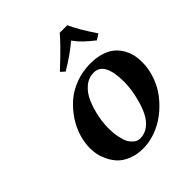

<svg xmlns="http://www.w3.org/2000/svg" viewBox="-183 -764 892 892"><g transform="rotate(-45 263.5 -317.5)"><path d="M271 -33.2Q300.3 -33.2 324.5 -52Q348.6 -70.8 362.5 -98.6Q376.5 -126.5 386 -160.6Q395.5 -194.8 399.2 -222.4Q402.8 -250 402.8 -272Q402.8 -402.8 333 -402.8Q298.3 -402.8 271.2 -379.6Q244.1 -356.4 229 -320.1Q213.9 -283.7 206.1 -245.8Q198.2 -208 198.2 -172.9Q198.2 -137.7 203.9 -111.1Q209.5 -84.5 217.3 -70.3Q225.1 -56.2 235.6 -47.1Q246.1 -38.1 254.4 -35.6Q262.7 -33.2 271 -33.2ZM71.8 -165Q71.8 -201.7 83.3 -240.2Q94.7 -278.8 118.7 -315.2Q142.6 -351.6 175.3 -380.4Q208 -409.2 253.9 -426.5Q299.8 -443.8 352.1 -443.8Q392.1 -443.8 423.3 -433.6Q454.6 -423.3 473.6 -406.7Q492.7 -390.1 505.1 -367.9Q517.6 -345.7 522.2 -324Q526.9 -302.2 526.9 -278.8Q526.9 -232.9 511 -188.5Q495.1 -144 467.3 -108.9Q439.5 -73.7 404.1 -46.6Q368.7 -19.5 327.6 -4.9Q286.6 9.8 246.1 9.8Q205.6 9.8 173.3 -3.4Q141.1 -16.6 122.6 -35.9Q104 -55.2 92 -80.1Q80.1 -105 75.9 -125.7Q71.8 -146.5 71.8 -165ZM401.9 -645Q421.4 -598.6 477.1 -516.1L449.2 -498Q419.4 -521.5 400.6 -539.3Q381.8 -557.1 363.8 -582Q314 -539.6 244.1 -498L224.1 -516.1Q316.4 -602.1 352.1 -645Z"/></g></svg>

Font: Linux Libertine
Style: Bold Italic
Weight: 700
Italic angle: -11.5°
Designer: Philipp H. Poll
Foundry: Philipp H. Poll
Version: Version 4.0.5